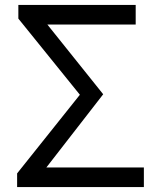

<svg xmlns="http://www.w3.org/2000/svg" viewBox="-20 -754 641 774"><path d="M49 0H560V-79H167L396 -374L171 -655H527V-734H54V-679L302 -372L49 -55Z"/></svg>

Font: Microsoft YaHei
Style: Regular
Weight: 400
Designer: Ryoko NISHIZUKA 西塚涼子 (kana, bopomofo & ideographs); Paul D. Hunt (Latin, Greek & Cyrillic); Sandoll Communications 산돌커뮤니
Foundry: Adobe
Version: Version 2.001;hotconv 1.0.111;makeotfexe 2.5.65597